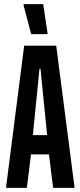

<svg xmlns="http://www.w3.org/2000/svg" viewBox="-20 -909 389 929"><path d="M9 0 97 -688H252L341 0H237L217 -162H130L110 0ZM139 -255H208L176 -576H171ZM131 -744 94 -883V-889H189L210 -749V-744Z"/></svg>

Font: Saira UltraCondensed
Style: Bold
Weight: 700
Width: 1
Designer: Hector Gatti with collaboration of the Omnibus-Type team
Foundry: Omnibus-Type
Version: Version 1.101